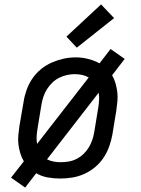

<svg xmlns="http://www.w3.org/2000/svg" viewBox="-20 -801 640 870"><path d="M94 49 30 4 88 -70Q78 -87 72 -106.5Q66 -126 63.5 -146.5Q61 -167 63 -188Q65 -209 68 -230L87 -340Q91 -367 100.5 -393.5Q110 -420 126 -444Q142 -468 165 -487Q188 -506 214.5 -517.5Q241 -529 268 -535Q295 -541 323 -541Q352 -541 379.5 -534Q407 -527 431 -514L481 -579L545 -534L488 -460Q498 -443 503.5 -423.5Q509 -404 511.5 -383.5Q514 -363 512 -342Q510 -321 507 -300L489 -190Q484 -163 474.5 -136.5Q465 -110 449 -86Q433 -62 410 -43Q387 -24 361 -12.5Q335 -1 307.5 3.5Q280 8 253 8Q224 8 196 3Q168 -2 144 -16ZM148 -149 382 -450Q368 -458 352 -461.5Q336 -465 319 -465Q301 -465 283 -461Q265 -457 248 -448.5Q231 -440 217 -426.5Q203 -413 193 -397Q183 -381 177 -363.5Q171 -346 168 -328L150 -218Q147 -200 146 -182.5Q145 -165 148 -149ZM254 -66Q273 -66 291 -69Q309 -72 326 -80.5Q343 -89 357.5 -102.5Q372 -116 382 -132.5Q392 -149 398 -166.5Q404 -184 407 -202L425 -312Q428 -330 429 -347.5Q430 -365 427 -381L193 -79Q207 -72 222.5 -69Q238 -66 254 -66ZM328 -585 281 -635 438 -781 497 -719Z"/></svg>

Font: Iosevka Curly Slab Extended
Style: Italic
Weight: 400
Width: 7
Italic angle: -9°
Monospace: yes
Designer: Belleve Invis
Foundry: Belleve Invis
Version: Version 11.1.0; ttfautohint (v1.8.3)